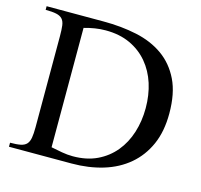

<svg xmlns="http://www.w3.org/2000/svg" viewBox="-100 -790 942 899"><g transform="rotate(15 371.0 -340.5)"><path d="M703.1 -344.2Q703.1 -257.3 674.6 -193.1Q646 -128.9 595 -85.7Q543.9 -42.5 473.9 -21.2Q403.8 0 321.8 0H18.1V-19.5Q49.8 -19.5 68.8 -23.4Q87.9 -27.3 97.9 -38.3Q107.9 -49.3 111.3 -69.1Q114.7 -88.9 114.7 -120.1V-561.5Q114.7 -593.3 112.1 -613.3Q109.4 -633.3 99.4 -644.3Q89.4 -655.3 70.1 -659.4Q50.8 -663.6 18.1 -663.6V-681.2H294.4Q380.9 -681.2 455.3 -665.3Q529.8 -649.4 585 -610.4Q640.1 -571.3 671.6 -506.6Q703.1 -441.9 703.1 -344.2ZM589.8 -339.8Q589.8 -403.3 572.3 -458.3Q554.7 -513.2 519.8 -554.7Q484.9 -596.2 433.8 -619.9Q382.8 -643.6 315.4 -643.6Q288.6 -643.6 262.9 -639.4Q237.3 -635.3 211.4 -627.9V-49.3Q237.3 -43.9 264.4 -39.1Q291.5 -34.2 317.9 -34.2Q384.8 -34.2 435.3 -58.3Q485.8 -82.5 520.3 -124.3Q554.7 -166 572.3 -221.7Q589.8 -277.3 589.8 -339.8Z"/></g></svg>

Font: Simplified Naskh
Style: Regular
Weight: 400
Designer: SIL International
Foundry: Arabeyes
Version: 1.02_alpha